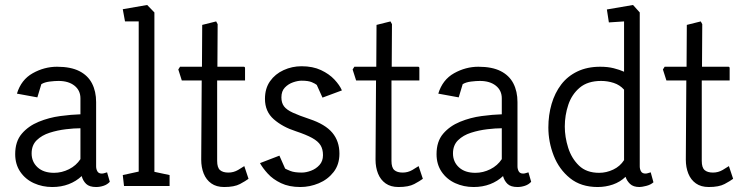

<svg xmlns="http://www.w3.org/2000/svg" viewBox="-20 -747 2978 771"><path d="M190 4Q150 4 116 -11.5Q82 -27 61.5 -57Q41 -87 41 -128Q41 -179 67.5 -210Q94 -241 135.5 -258Q177 -275 222 -281Q267 -287 303 -288V-352Q303 -384 279 -403Q255 -422 215 -422Q200 -422 179.5 -419.5Q159 -417 146 -409L130 -356L48 -371Q65 -427 111.5 -453Q158 -479 209 -479Q264 -479 298.5 -461.5Q333 -444 349.5 -412Q366 -380 366 -337V-79Q366 -68 371 -59Q376 -50 389 -50Q394 -50 400 -52Q406 -54 410 -55L421 -17Q411 -6 396 -1Q381 4 366 4Q339 4 326 -8.5Q313 -21 308 -40Q286 -19 256 -7.5Q226 4 190 4ZM197 -53Q228 -53 257 -67.5Q286 -82 303 -108V-232Q278 -232 244.5 -228Q211 -224 179.5 -214Q148 -204 127.5 -184Q107 -164 107 -131Q107 -97 131 -75Q155 -53 197 -53Z M478 0 473 -44 537 -58V-661H482L473 -710L571 -727L600 -697V-57L661 -44V0Z M880 4Q849 4 828.5 -10.5Q808 -25 798 -50Q788 -75 788 -106L790 -424H710L696 -468L703 -479H791L792 -647L848 -661L854 -650L853 -479H959Q964 -479 964 -473V-424H852V-101Q852 -74 863.5 -64Q875 -54 897 -54Q918 -54 936 -64.5Q954 -75 961 -80L978 -29Q966 -20 943.5 -8Q921 4 880 4Z M1186 4Q1141 4 1108.5 -11.5Q1076 -27 1055.5 -49.5Q1035 -72 1024 -92L1102 -122L1125 -70Q1130 -67 1146 -60.5Q1162 -54 1192 -54Q1209 -54 1229 -61.5Q1249 -69 1263 -84.5Q1277 -100 1277 -124Q1277 -148 1267 -164Q1257 -180 1233.5 -193Q1210 -206 1168 -220Q1115 -237 1079.5 -268Q1044 -299 1044 -350Q1044 -392 1064.5 -421Q1085 -450 1119 -465.5Q1153 -481 1191 -481Q1236 -481 1269 -465.5Q1302 -450 1323 -427.5Q1344 -405 1353 -384L1275 -355L1252 -406Q1246 -411 1232 -417Q1218 -423 1191 -423Q1176 -423 1157 -416.5Q1138 -410 1124 -395.5Q1110 -381 1110 -356Q1110 -334 1120.5 -320Q1131 -306 1156 -294.5Q1181 -283 1223 -269Q1286 -248 1314.5 -214Q1343 -180 1343 -130Q1343 -86 1319.5 -56Q1296 -26 1260 -11Q1224 4 1186 4Z M1580 4Q1549 4 1528.5 -10.5Q1508 -25 1498 -50Q1488 -75 1488 -106L1490 -424H1410L1396 -468L1403 -479H1491L1492 -647L1548 -661L1554 -650L1553 -479H1659Q1664 -479 1664 -473V-424H1552V-101Q1552 -74 1563.5 -64Q1575 -54 1597 -54Q1618 -54 1636 -64.5Q1654 -75 1661 -80L1678 -29Q1666 -20 1643.5 -8Q1621 4 1580 4Z M1882 4Q1842 4 1808 -11.5Q1774 -27 1753.5 -57Q1733 -87 1733 -128Q1733 -179 1759.5 -210Q1786 -241 1827.5 -258Q1869 -275 1914 -281Q1959 -287 1995 -288V-352Q1995 -384 1971 -403Q1947 -422 1907 -422Q1892 -422 1871.5 -419.5Q1851 -417 1838 -409L1822 -356L1740 -371Q1757 -427 1803.5 -453Q1850 -479 1901 -479Q1956 -479 1990.5 -461.5Q2025 -444 2041.5 -412Q2058 -380 2058 -337V-79Q2058 -68 2063 -59Q2068 -50 2081 -50Q2086 -50 2092 -52Q2098 -54 2102 -55L2113 -17Q2103 -6 2088 -1Q2073 4 2058 4Q2031 4 2018 -8.5Q2005 -21 2000 -40Q1978 -19 1948 -7.5Q1918 4 1882 4ZM1889 -53Q1920 -53 1949 -67.5Q1978 -82 1995 -108V-232Q1970 -232 1936.5 -228Q1903 -224 1871.5 -214Q1840 -204 1819.5 -184Q1799 -164 1799 -131Q1799 -97 1823 -75Q1847 -53 1889 -53Z M2380 4Q2313 4 2269 -31.5Q2225 -67 2203.5 -122Q2182 -177 2182 -235Q2182 -285 2195 -329.5Q2208 -374 2233.5 -407.5Q2259 -441 2298.5 -460Q2338 -479 2390 -479Q2421 -479 2444.5 -473Q2468 -467 2486 -459V-661L2425 -657L2417 -709L2522 -727L2549 -697V-79Q2549 -68 2554 -59Q2559 -50 2572 -50Q2577 -50 2583 -52Q2589 -54 2593 -55L2604 -15Q2593 -5 2575 -0.5Q2557 4 2548 4Q2523 4 2510 -8.5Q2497 -21 2492 -37Q2470 -16 2441 -6Q2412 4 2380 4ZM2386 -53Q2415 -53 2442.5 -66Q2470 -79 2486 -104V-387Q2469 -406 2444.5 -414Q2420 -422 2394 -422Q2340 -422 2308 -395Q2276 -368 2262 -326Q2248 -284 2248 -239Q2248 -197 2261.5 -154Q2275 -111 2305 -82Q2335 -53 2386 -53Z M2826 4Q2795 4 2774.5 -10.5Q2754 -25 2744 -50Q2734 -75 2734 -106L2736 -424H2656L2642 -468L2649 -479H2737L2738 -647L2794 -661L2800 -650L2799 -479H2905Q2910 -479 2910 -473V-424H2798V-101Q2798 -74 2809.5 -64Q2821 -54 2843 -54Q2864 -54 2882 -64.5Q2900 -75 2907 -80L2924 -29Q2912 -20 2889.5 -8Q2867 4 2826 4Z"/></svg>

Font: Kreon Light Light
Style: Regular
Weight: 300
Version: Version 2.002